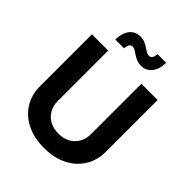

<svg xmlns="http://www.w3.org/2000/svg" viewBox="-258 -1084 1240 1240"><g transform="rotate(45 361.5 -464.0)"><path d="M361.3 10.7Q271 10.7 203.4 -22.7Q135.7 -56.2 98.6 -116Q61.5 -175.8 61.5 -254.4V-727.5H210V-267.1Q210 -224.1 228.8 -191.2Q247.6 -158.2 281.5 -139.4Q315.4 -120.6 361.3 -120.6Q407.2 -120.6 441.4 -139.4Q475.6 -158.2 494.4 -191.2Q513.2 -224.1 513.2 -267.1V-727.5H661.6V-254.4Q661.6 -175.8 624 -116Q586.4 -56.2 519 -22.7Q451.7 10.7 361.3 10.7ZM429.7 -807.6Q406.2 -807.6 387.9 -815.2Q369.6 -822.8 355 -832.8Q340.3 -842.8 327.9 -850.3Q315.4 -857.9 303.7 -857.9Q289.1 -857.9 281 -844.7Q272.9 -831.5 272 -810.5H191.9Q193.4 -872.1 220.7 -905.8Q248 -939.5 293.5 -939.5Q316.9 -939.5 334.7 -931.9Q352.5 -924.3 366.9 -914.3Q381.3 -904.3 393.8 -897Q406.2 -889.6 418.5 -889.6Q435.1 -889.6 442.6 -901.6Q450.2 -913.6 451.7 -936.5H530.8Q529.3 -875 501.2 -841.3Q473.1 -807.6 429.7 -807.6Z"/></g></svg>

Font: Inter 20pt
Style: Bold
Weight: 700
Version: Version 4.001;git-66647c0bb